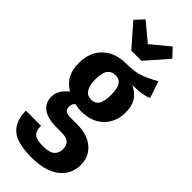

<svg xmlns="http://www.w3.org/2000/svg" viewBox="-323 -840 1098 1098"><g transform="rotate(45 226.5 -291.0)"><path d="M453 -502Q414 -482 329 -482Q372 -461 392.5 -428.5Q413 -396 413 -346Q413 -266 363 -217Q313 -168 226 -168Q203 -168 177 -175Q160 -163 160 -138Q160 -119 170.5 -109.5Q181 -100 211 -100H265Q348 -100 396 -58.5Q444 -17 444 49Q444 126 384 172.5Q324 219 214 219Q95 219 48.5 176.5Q2 134 2 52H124Q124 92 142.5 109.5Q161 127 215 127Q265 127 286.5 109Q308 91 308 58Q308 26 290.5 11Q273 -4 236 -4H196Q119 -4 83.5 -32Q48 -60 48 -107Q48 -160 103 -203Q61 -229 42 -265Q23 -301 23 -354Q23 -442 76 -493Q129 -544 220 -544Q285 -544 327 -559Q369 -574 419 -603ZM156 -356Q156 -307 172.5 -281.5Q189 -256 220 -256Q252 -256 267.5 -279Q283 -302 283 -358Q283 -408 268 -431Q253 -454 221 -454Q189 -454 172.5 -431Q156 -408 156 -356ZM384 -750 268 -617H185L69 -750L117 -801L226 -710L336 -801Z"/></g></svg>

Font: Fira Sans Compressed SemiBold
Style: Regular
Weight: 600
Width: 1
Designer: bBox Type GmbH & Carrois Corporate GbR & Edenspiekermann AG
Foundry: bBox Type GmbH & Carrois Corporate GbR & Edenspiekermann AG
Version: Version 4.301